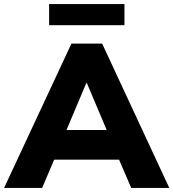

<svg xmlns="http://www.w3.org/2000/svg" viewBox="-37 -918 847 938"><path d="M-17 0 312 -705H462L790 0H604L521 -193L592 -138H180L251 -193L169 0ZM385 -513 268 -236 241 -283H532L504 -236L387 -513ZM203 -795V-898H571V-795Z"/></svg>

Font: Nunito Sans 11pt Black
Style: Regular
Weight: 900
Version: Version 3.101;gftools[0.9.27]